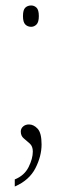

<svg xmlns="http://www.w3.org/2000/svg" viewBox="-20 -528 226 702"><path d="M94 -430Q81 -430 72.5 -438.5Q64 -447 64 -469Q64 -492 72.5 -500Q81 -508 94 -508Q105 -508 113.5 -500Q122 -492 122 -469Q122 -447 113.5 -438.5Q105 -430 94 -430ZM34 154V128Q69 114 84.5 83Q100 52 100 26Q100 7 89 -3Q78 -13 67 -22Q56 -31 56 -47Q56 -58 64.5 -65.5Q73 -73 86 -73Q103 -73 117.5 -57.5Q132 -42 132 0Q132 43 109.5 87Q87 131 34 154Z"/></svg>

Font: Noto Serif Tamil ExtraCondensed Thin
Style: Regular
Weight: 100
Width: 2
Designer: Indian Type Foundry, Tom Grace, and the Monotype Design Team
Foundry: Monotype Imaging Inc.
Version: Version 2.004; ttfautohint (v1.8.4.7-5d5b)